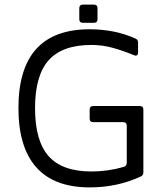

<svg xmlns="http://www.w3.org/2000/svg" viewBox="-20 -803 727 833"><path d="M369 10Q215 10 137.5 -77Q60 -164 60 -334Q60 -676 369 -676Q421 -676 470.5 -666.5Q520 -657 567 -636Q579 -632 579 -618V-576Q579 -556 560 -564Q517 -582 471 -595Q425 -608 377 -608Q250 -608 191 -541.5Q132 -475 132 -334Q132 -192 191 -125.5Q250 -59 377 -59Q448 -59 517 -79Q530 -83 530 -97V-257Q530 -273 514 -273H385Q369 -273 369 -289V-327Q369 -343 385 -343H586Q602 -343 602 -327V-55Q602 -42 590 -37Q538 -13 483 -1.5Q428 10 369 10ZM340 -704Q324 -704 324 -720V-767Q324 -783 340 -783H387Q403 -783 403 -767V-720Q403 -704 387 -704Z"/></svg>

Font: Pitagon Sans
Style: Regular
Weight: 400
Designer: Travis Tran
Foundry: Pitagon
Version: Version 1.001; ttfautohint (v1.8.4.7-5d5b);gftools[0.9.26]